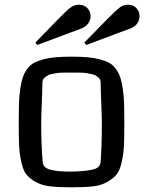

<svg xmlns="http://www.w3.org/2000/svg" viewBox="-20 -793 616 820"><path d="M60 0ZM286 -60Q355 -62 382.5 -70.5Q410 -79 410 -105Q415 -175 415 -267Q415 -297 412.5 -353.5Q410 -410 410 -437Q410 -445 407.5 -452Q405 -459 399 -463.5Q393 -468 386.5 -471.5Q380 -475 369 -477Q358 -479 350.5 -480.5Q343 -482 329 -482.5Q315 -483 307.5 -483Q300 -483 285.5 -483Q271 -483 263.5 -483Q256 -483 242 -482.5Q228 -482 220.5 -480.5Q213 -479 202 -477Q191 -475 185 -471.5Q179 -468 172.5 -463.5Q166 -459 163.5 -452Q161 -445 161 -437Q161 -410 158.5 -353.5Q156 -297 156 -267Q156 -175 162 -105Q162 -79 190.5 -69.5Q219 -60 286 -60ZM285 7Q231 7 195 3Q159 -1 132.5 -16Q106 -31 92.5 -48Q79 -65 71 -101.5Q63 -138 61.5 -173.5Q60 -209 60 -272Q60 -320 61 -351.5Q62 -383 66.5 -413.5Q71 -444 77.5 -463Q84 -482 96.5 -499Q109 -516 125 -524.5Q141 -533 165 -539.5Q189 -546 217.5 -548.5Q246 -551 285.5 -551Q325 -551 353.5 -548.5Q382 -546 406.5 -539.5Q431 -533 446.5 -524.5Q462 -516 474.5 -499Q487 -482 493.5 -463Q500 -444 504.5 -413.5Q509 -383 510 -351.5Q511 -320 511 -272Q511 -209 509.5 -173.5Q508 -138 500 -101.5Q492 -65 478 -48Q464 -31 438 -16Q412 -1 376 3Q340 7 285 7ZM275 -756Q295 -773 316 -773Q339 -773 353 -758.5Q367 -744 367 -724Q367 -709 358 -695Q349 -681 332 -673Q327 -671 278.5 -653Q230 -635 185 -618L139 -601L131 -611Q256 -741 275 -756ZM485 -756Q504 -773 526 -773Q549 -773 562.5 -758.5Q576 -744 576 -724Q576 -709 567.5 -695Q559 -681 541 -673Q536 -671 487.5 -653Q439 -635 394 -618L349 -601L340 -611Q466 -741 485 -756Z"/></svg>

Font: Myanmar Chatu
Style: Regular
Weight: 400
Designer: Danh Hong
Foundry: Google Inc.
Version: Version 2.00 November 20, 2015